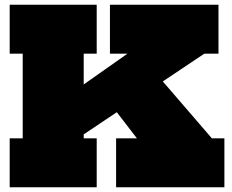

<svg xmlns="http://www.w3.org/2000/svg" viewBox="-20 -792 982 812"><path d="M21 -565V-772H389V-565H334V-207H389V0H21V-207H76V-565ZM638 -483 876 -207H929V0H471V-207H559L422 -385ZM219 -354 519 -565H445V-772H904V-565H844L315 -211Z"/></svg>

Font: Hepta Slab Black
Style: Regular
Weight: 900
Designer: Michael LaGattuta
Foundry: Michael LaGattuta
Version: Version 1.102